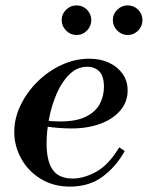

<svg xmlns="http://www.w3.org/2000/svg" viewBox="-20 -680 549 713"><path d="M240 13Q178 13 131 -16Q84 -45 58.5 -91.5Q33 -138 33 -190Q33 -241 56.5 -289.5Q80 -338 119.5 -377Q159 -416 209 -439Q259 -462 311 -462Q353 -462 385 -447Q417 -432 435.5 -405.5Q454 -379 454 -344Q454 -302 427 -270Q400 -238 353 -220.5Q306 -203 245 -203Q222 -203 197 -205Q172 -207 152.5 -210Q133 -213 126 -214L131 -239Q148 -232 166 -230.5Q184 -229 204 -229Q264 -229 299.5 -247Q335 -265 350.5 -294Q366 -323 366 -357Q366 -397 349 -414.5Q332 -432 304 -432Q267 -432 238.5 -404.5Q210 -377 191 -333.5Q172 -290 162.5 -241Q153 -192 153 -148Q153 -81 176 -49Q199 -17 250 -17Q291 -17 337 -42Q383 -67 423 -133L443 -119Q411 -61 361 -24Q311 13 240 13ZM454 -550Q432 -550 415.5 -566.5Q399 -583 399 -605Q399 -628 415.5 -644Q432 -660 454 -660Q477 -660 493 -644Q509 -628 509 -605Q509 -583 493 -566.5Q477 -550 454 -550ZM264 -550Q242 -550 225.5 -566.5Q209 -583 209 -605Q209 -628 225.5 -644Q242 -660 264 -660Q287 -660 303 -644Q319 -628 319 -605Q319 -583 303 -566.5Q287 -550 264 -550Z"/></svg>

Font: Libre Bodoni
Style: Italic
Weight: 400
Italic angle: -13°
Designer: Pablo Impallari, Rodrigo Fuenzalida
Foundry: Impallari Type
Version: Version 2.005;gftools[0.9.23]